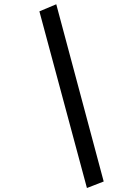

<svg xmlns="http://www.w3.org/2000/svg" viewBox="-20 -748 641 923"><path d="M478.5 124.5 397.9 155.8 169.4 -693.4 250.5 -727.5Z"/></svg>

Font: Elstob ExtraBold
Style: Italic
Weight: 800
Italic angle: -20°
Designer: Peter S. Baker
Version: Version 1.015